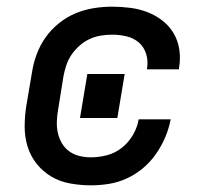

<svg xmlns="http://www.w3.org/2000/svg" viewBox="-20 -548 640 576"><path d="M253 8Q222 8 191 2.5Q160 -3 134.5 -18Q109 -33 90.5 -56Q72 -79 63 -107.5Q54 -136 54 -167.5Q54 -199 59 -231L76 -331Q80 -358 90 -385Q100 -412 116.5 -435.5Q133 -459 156.5 -478Q180 -497 206.5 -508Q233 -519 261 -523.5Q289 -528 316 -528Q343 -528 370.5 -524.5Q398 -521 422.5 -511.5Q447 -502 467.5 -486Q488 -470 501 -448Q514 -426 518 -399Q522 -372 517 -344Q517 -343 517 -342Q517 -341 517 -340H421Q421 -341 421 -341.5Q421 -342 421 -342Q425 -365 418.5 -386Q412 -407 396.5 -420.5Q381 -434 359.5 -439Q338 -444 316 -444Q299 -444 281.5 -441Q264 -438 248 -430.5Q232 -423 218 -410.5Q204 -398 194 -383Q184 -368 178.5 -351Q173 -334 170 -317L154 -217Q151 -200 150.5 -182Q150 -164 154 -147.5Q158 -131 166.5 -117Q175 -103 188.5 -93.5Q202 -84 218.5 -80Q235 -76 253 -76Q277 -76 301.5 -82.5Q326 -89 346 -105Q366 -121 379 -143.5Q392 -166 396 -190H492Q487 -163 476 -137Q465 -111 448.5 -87Q432 -63 409.5 -44Q387 -25 361 -13Q335 -1 307.5 3.5Q280 8 253 8ZM220 -194 242 -326H354L332 -194Z"/></svg>

Font: Iosevka SS04 Md Ex Obl
Style: Regular
Weight: 500
Width: 7
Italic angle: -9°
Monospace: yes
Designer: Belleve Invis
Foundry: Belleve Invis
Version: Version 19.0.0; ttfautohint (v1.8.4)